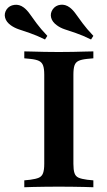

<svg xmlns="http://www.w3.org/2000/svg" viewBox="-65 -787 449 807"><path d="M171.8 -2.4Q147.6 -2.4 122.2 -2Q96.8 -1.6 74.6 -1.2Q52.4 -0.8 37.1 0V-29L62.1 -31.5Q86.3 -34.7 98.8 -40.3Q111.3 -46 116.1 -59.7Q121 -73.4 121 -98.4V-472.6Q121 -498.4 116.1 -511.7Q111.3 -525 98.8 -531Q86.3 -537.1 62.1 -539.5L37.1 -541.9V-571Q52.4 -571 74.6 -570.2Q96.8 -569.4 122.2 -569Q147.6 -568.5 171.8 -568.5H182.3H191.9Q216.9 -568.5 241.9 -569Q266.9 -569.4 289.1 -570.2Q311.3 -571 327.4 -571V-541.9L301.6 -539.5Q277.4 -537.1 264.9 -531Q252.4 -525 248 -511.7Q243.5 -498.4 243.5 -472.6V-98.4Q243.5 -73.4 248 -59.7Q252.4 -46 264.9 -40.3Q277.4 -34.7 301.6 -31.5L327.4 -29V0Q311.3 -0.8 289.1 -1.2Q266.9 -1.6 241.9 -2Q216.9 -2.4 191.9 -2.4H182.3ZM124.2 -621Q87.9 -638.7 60.5 -648Q33.1 -657.3 14.1 -663.7Q-4.8 -670.2 -19.4 -680.6Q-38.7 -694.4 -43.5 -712.5Q-48.4 -730.6 -37.1 -747.6Q-25.8 -763.7 -4.8 -766.5Q16.1 -769.4 34.7 -755.6Q48.4 -745.2 60.1 -728.6Q71.8 -712.1 88.7 -689.1Q105.6 -666.1 133.9 -636.3ZM317.7 -621Q281.5 -638.7 254 -648Q226.6 -657.3 207.3 -663.7Q187.9 -670.2 174.2 -680.6Q154.8 -694.4 150 -712.5Q145.2 -730.6 156.5 -747.6Q168.5 -764.5 189.1 -766.9Q209.7 -769.4 228.2 -755.6Q241.1 -746 253.2 -729Q265.3 -712.1 282.3 -689.1Q299.2 -666.1 327.4 -636.3Z"/></svg>

Font: Playfair 5pt SemiExpanded Light
Style: Bold
Weight: 700
Version: Version 2.203